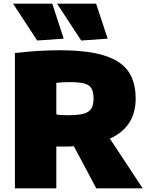

<svg xmlns="http://www.w3.org/2000/svg" viewBox="-20 -1023 795 1043"><path d="M381 -229Q366 -227 350.5 -227Q335 -227 318 -227H286V0H61V-735Q190 -750 306 -750Q414 -750 492 -735Q570 -720 620 -688.5Q670 -657 693.5 -607Q717 -557 717 -488Q717 -333 577 -270L755 0H503ZM350 -397Q390 -397 417 -401.5Q444 -406 459.5 -416.5Q475 -427 481.5 -444.5Q488 -462 488 -488Q488 -514 482 -531.5Q476 -549 461.5 -559Q447 -569 421.5 -573Q396 -577 357 -577Q343 -577 321.5 -576Q300 -575 286 -573V-402Q297 -399 311 -398Q325 -397 350 -397ZM182 -803 51 -1003H264L326 -813ZM421 -803 290 -1003H502L565 -813Z"/></svg>

Font: Encode Sans Normal
Style: Black
Weight: 900
Designer: Pablo Impallari, Andres Torresi
Foundry: Pablo Impallari, Andres Torresi
Version: Version 1.000; ttfautohint (v1.00) -l 8 -r 50 -G 200 -x 14 -